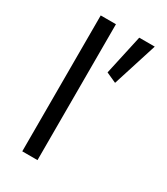

<svg xmlns="http://www.w3.org/2000/svg" viewBox="-177 -785 751 864"><g transform="rotate(30 198.0 -353.0)"><path d="M163.6 0H84.5V-706.1H163.6ZM284.7 -706.1H365.2L292 -475.6L239.3 -499.5Z"/></g></svg>

Font: Estedad-FD Regular
Style: FD-Regular
Weight: 400
Designer: Amin Abedi
Version: Version 7.3